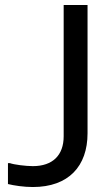

<svg xmlns="http://www.w3.org/2000/svg" viewBox="-20 -740 452 772"><path d="M12 -84V0C36 6 76 12 112 12C256 12 332 -72 332 -204V-720H236V-192C236 -116 192 -72 112 -72C84 -72 36 -78 20 -84Z"/></svg>

Font: Kufam Arabic Latin Roman Normal
Style: Regular
Weight: 400
Designer: Wael Morcos & Artur Schmal
Version: Version 1.200;PS 001.200;hotconv 1.0.88;makeotf.lib2.5.64775